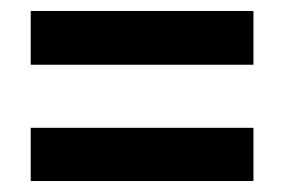

<svg xmlns="http://www.w3.org/2000/svg" viewBox="-20 -429 519 350"><path d="M36 -311V-409H442V-311ZM36 -99V-196H442V-99Z"/></svg>

Font: Archivo Narrow SemiBold
Style: Regular
Weight: 600
Designer: Hector Gatti
Foundry: Omnibus-Type
Version: Version 3.002